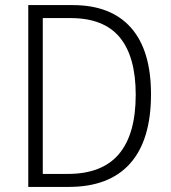

<svg xmlns="http://www.w3.org/2000/svg" viewBox="-20 -734 671 754"><path d="M573 -364Q573 -184 491 -92Q409 0 250 0H91V-714H265Q416 -714 494.5 -625Q573 -536 573 -364ZM513 -362Q513 -511 450.5 -587Q388 -663 257 -663H148V-51H246Q381 -51 447 -129Q513 -207 513 -362Z"/></svg>

Font: Noto Sans Lao SemiCondensed Light
Style: Regular
Weight: 300
Width: 4
Designer: Monotype Design Team
Foundry: Monotype Imaging Inc.
Version: Version 2.003; ttfautohint (v1.8.4.7-5d5b)